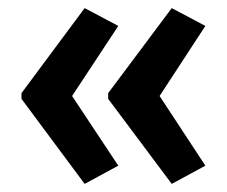

<svg xmlns="http://www.w3.org/2000/svg" viewBox="-20 -507 561 474"><path d="M33 -277 189 -487 272 -443 158 -270 272 -98 189 -53 33 -263ZM247 -277 404 -487 487 -443 374 -270 487 -98 404 -53 247 -263Z"/></svg>

Font: Noto Sans Georgian Condensed SemiBold
Style: Regular
Weight: 600
Width: 3
Designer: Monotype Design Team, Akaki Razmadze
Foundry: Google LLC
Version: Version 2.005; ttfautohint (v1.8.4.7-5d5b)